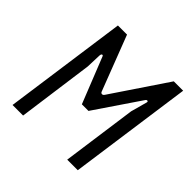

<svg xmlns="http://www.w3.org/2000/svg" viewBox="-177 -864 1028 1028"><g transform="rotate(45 337.0 -350.0)"><path d="M55 0 153 -700H222L342 -388Q345 -380 352.5 -379.5Q360 -379 366 -388L576 -700H647L549 0H469L528 -425L553 -516Q556 -526 549.5 -527Q543 -528 538 -520L365 -265H315L212 -524Q209 -532 203.5 -530Q198 -528 197 -517L194 -431L135 0Z"/></g></svg>

Font: Finlandica
Style: Italic
Weight: 400
Italic angle: -8°
Designer: Niklas Ekholm, Juho Hiilivirta, Jaakko Suomalainen
Foundry: Helsinki Type Studio
Version: Version 1.064